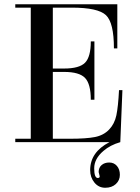

<svg xmlns="http://www.w3.org/2000/svg" viewBox="-20 -670 659 905"><path d="M450 161 445 141Q445 120 459 108Q473 96 495 96Q517 96 531 112Q545 128 545 154Q545 180 526 197.5Q507 215 476 215Q445 215 425 190.5Q405 166 405 132Q405 47 496 0H52V-16H125V-634H52V-650H533V-442H517Q517 -563 479.5 -598.5Q442 -634 319 -634H229V-347H282Q354 -347 381 -374.5Q408 -402 408 -475H425V-200H408Q408 -274 381 -302.5Q354 -331 282 -331H229V-16H310Q386 -16 427 -24Q468 -32 494 -59Q520 -86 528.5 -126.5Q537 -167 541 -245H557L547 0Q499 14 468 41Q424 78 424 123.5Q424 169 441 169Q450 169 450 161Z"/></svg>

Font: Elsie
Style: Regular
Weight: 400
Designer: Alejandro Inler
Foundry: Alejandro Inler
Version: 1.002